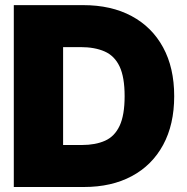

<svg xmlns="http://www.w3.org/2000/svg" viewBox="-20 -748 749 768"><path d="M315.4 0H35.2V-727.5H312.5Q424.8 -727.5 506.3 -683.8Q587.9 -640.1 632.3 -558.6Q676.8 -477.1 676.8 -363.3Q676.8 -250 632.6 -168.5Q588.4 -86.9 507.3 -43.5Q426.3 0 315.4 0ZM301.8 -559.6H232.4V-168H307.6Q361.8 -168 400.1 -185.1Q438.5 -202.1 458.5 -244.9Q478.5 -287.6 478.5 -363.3Q478.5 -439.5 458.3 -482.2Q438 -524.9 398.4 -542.2Q358.9 -559.6 301.8 -559.6Z"/></svg>

Font: Inter Tight Black
Style: Regular
Weight: 900
Designer: Rasmus Andersson
Foundry: rsms
Version: Version 3.004; ttfautohint (v1.8.4.7-5d5b)